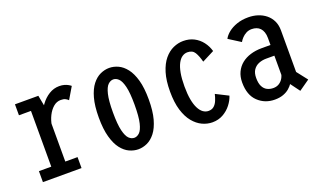

<svg xmlns="http://www.w3.org/2000/svg" viewBox="-61 -830 1923 1161"><g transform="rotate(-20 900.0 -249.0)"><path d="M183.9 -287.9Q183.9 -329.9 196.8 -369.8Q209.7 -409.8 233 -441.9Q256.4 -474.1 287.2 -493Q318 -512 353.3 -512Q371.3 -512 385.3 -508Q399.3 -504 409.5 -498.2Q419.7 -492.5 425.9 -487.1L380.9 -411.3Q374.8 -418.2 363.6 -424.1Q352.5 -430 333.5 -430Q306.9 -430 285.5 -411.5Q264 -392.9 249.6 -363.7Q235.3 -334.5 230.4 -302.6ZM232.6 -70.6H311.4V0H62.9V-70.6H142.3V-429.4H64.9V-500H215.4L232.6 -409.6Z M674.6 11Q646 11 617.3 -2Q588.6 -15.1 565.3 -45.1Q542 -75.1 527.9 -125.8Q513.7 -176.4 513.7 -251Q513.7 -325.6 527.8 -375.9Q541.8 -426.1 565.2 -456Q588.6 -485.9 617.2 -499Q645.8 -512 674.6 -512Q703.4 -512 731.9 -499Q760.3 -485.9 783.7 -456Q807.1 -426.1 821.3 -375.9Q835.4 -325.6 835.4 -251Q835.4 -176.4 821.3 -125.8Q807.1 -75.1 783.7 -45.1Q760.3 -15.1 731.9 -2Q703.4 11 674.6 11ZM674.6 -62.7Q692.4 -62.7 708.2 -77.6Q724.1 -92.6 734 -133.2Q743.9 -173.8 743.9 -251Q743.9 -326.9 734 -367.4Q724.1 -407.9 708.2 -423.1Q692.4 -438.3 674.6 -438.3Q656.3 -438.3 640.5 -423.1Q624.6 -407.9 614.8 -367.4Q604.9 -326.9 604.9 -251Q604.9 -173.8 614.9 -133.2Q624.9 -92.6 640.7 -77.6Q656.5 -62.7 674.6 -62.7Z M1301.6 -105.7Q1292.9 -77.6 1272.1 -50.8Q1251.4 -23.9 1220.6 -6.5Q1189.8 11 1151.1 11Q1118.1 11 1086.3 -3.8Q1054.6 -18.6 1028.7 -50Q1002.9 -81.4 987.6 -131.2Q972.4 -181 972.4 -251Q972.4 -321.8 987.6 -371.6Q1002.9 -421.4 1028.7 -452.4Q1054.6 -483.4 1086.3 -497.7Q1118.1 -512 1151.1 -512Q1189.6 -512 1219.8 -496.4Q1250.1 -480.7 1270.7 -453.9Q1291.4 -427 1301.1 -393L1223.1 -353Q1213.1 -392 1198.7 -415.6Q1184.3 -439.1 1152 -439.1Q1133.9 -439.1 1118 -428.5Q1102.1 -417.8 1090.2 -395.1Q1078.2 -372.4 1071.6 -336.6Q1065 -300.9 1065 -251Q1065 -201.6 1071.6 -166Q1078.2 -130.4 1090.2 -107.3Q1102.1 -84.2 1118 -73Q1133.9 -61.9 1152 -61.9Q1174 -61.9 1187.6 -74Q1201.3 -86.2 1209.2 -105.5Q1217.2 -124.8 1222 -145.9Z M1714.4 13.6 1648.4 -75.6 1700 -140.1 1782.6 -34.3ZM1642.6 -131.6 1688.1 -78.7Q1682.9 -64.9 1672.6 -49.3Q1662.4 -33.7 1646.4 -19.9Q1630.4 -6.1 1607.2 2.4Q1584 11 1552.3 11Q1489 11 1445 -30.8Q1401 -72.5 1401 -153.6Q1401 -191.6 1414.9 -220.5Q1428.7 -249.4 1453.1 -269Q1477.6 -288.6 1510.6 -298.6Q1543.6 -308.7 1581.6 -308.7H1650.8V-239.9H1586.4Q1560.9 -239.9 1538.9 -231Q1516.9 -222.2 1503.4 -202.6Q1489.9 -183 1489.9 -150.6Q1489.9 -116.4 1500.3 -96Q1510.7 -75.6 1528.4 -66.8Q1546 -57.9 1567.7 -57.9Q1589.2 -57.9 1605.2 -68.1Q1621.2 -78.3 1630.8 -95.1Q1640.4 -111.9 1642.6 -131.6ZM1569.1 -512Q1601.9 -512 1630.6 -502.8Q1659.4 -493.5 1681.8 -475.4Q1704.1 -457.2 1716.8 -430.8Q1729.4 -404.3 1729.4 -369.9V-77.4L1639.6 -94.1V-353.3Q1639.6 -375.1 1634 -391.2Q1628.5 -407.3 1618.6 -417.6Q1608.8 -427.9 1595 -432.9Q1581.3 -437.9 1564.6 -437.9Q1544.9 -437.9 1529.1 -429.4Q1513.2 -420.9 1501.7 -408.6Q1490.1 -396.4 1483.6 -384.3L1407.4 -432.6Q1418.2 -453.3 1440.9 -471.4Q1463.5 -489.4 1496 -500.7Q1528.6 -512 1569.1 -512Z"/></g></svg>

Font: League Mono Thin Condensed
Style: Regular
Weight: 100
Width: 1
Designer: Tyler Finck
Foundry: The League of Moveable Type / Tyler Finck
Version: Version 2.300;RELEASE